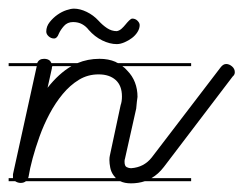

<svg xmlns="http://www.w3.org/2000/svg" viewBox="-20 -433 563 444"><path d="M422 -14H315Q300 -9 283 -9Q268 -9 258 -14H40Q35 -10 28 -10Q21 -10 15 -14H0V-21H10Q10 -23 10 -25V-30L65 -280H0V-287H66Q70 -297 82 -297Q91 -297 96 -292Q98 -289 99 -287H159Q183 -297 210 -297Q231 -297 247 -290Q250 -288 253 -287H422V-280H263Q269 -276 274 -270Q286 -258 292 -242.5Q298 -227 298 -209Q297 -204 296.5 -197.5Q296 -191 295 -182L269 -66Q268 -64 268 -59Q268 -49 273 -46.5Q278 -44 283 -44Q313 -46 331 -69L490 -277Q496 -285 503 -285Q510 -285 516.5 -279.5Q523 -274 523 -266Q523 -260 518 -256L359 -47Q346 -30 330 -21H422ZM243 -27Q237 -35 235 -45Q233 -55 233 -63Q233 -69 234 -73L259 -190Q262 -198 262 -210Q262 -235 247.5 -248Q233 -261 208 -261Q183 -261 162.5 -248.5Q142 -236 125 -215.5Q108 -195 94.5 -169.5Q81 -144 71.5 -117.5Q62 -91 55.5 -67Q49 -43 46 -24L45 -21H248ZM116 -355Q112 -344 105 -344Q98 -344 92.5 -349Q87 -354 87 -360Q87 -372 95 -382Q103 -392 113 -399Q123 -406 133.5 -409.5Q144 -413 151 -413Q165 -413 180.5 -405.5Q196 -398 208 -385Q217 -375 227.5 -368Q238 -361 250 -361Q256 -362 261 -366.5Q266 -371 270 -376Q274 -381 278.5 -385.5Q283 -390 286 -390Q293 -390 298 -385Q303 -380 303 -375Q303 -367 298 -359Q293 -351 285 -345Q277 -339 267.5 -335Q258 -331 250 -331Q234 -331 216.5 -339.5Q199 -348 185 -364Q179 -372 170 -377Q161 -382 149 -382Q136 -382 128 -373Q120 -364 116 -355ZM100 -277Q100 -276 100 -275L90 -230Q116 -263 145 -280H101Q101 -279 100 -277Z"/></svg>

Font: Gruenewald VA 3. Klasse
Style: Regular
Weight: 400
Designer: Peter Wiegel
Foundry: Peter Wiegel, nach dem Schriftentwurf von Dr. H. Gr¸newald
Version: Version 0.007